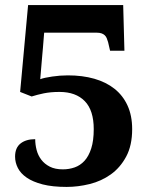

<svg xmlns="http://www.w3.org/2000/svg" viewBox="-20 -734 599 764"><path d="M230 -60.1Q254.9 -60.1 277.1 -67.9Q299.3 -75.7 316.2 -94Q333 -112.3 343 -143.3Q353 -174.3 353 -220.2Q353 -294.9 317.4 -331.5Q281.7 -368.2 216.8 -368.2Q197.8 -368.2 182.4 -366.7Q167 -365.2 153.8 -362.5Q140.6 -359.9 128.9 -356.7Q117.2 -353.5 106 -350.1L60.1 -368.2L91.8 -713.9H470.2L475.1 -532.2H418L410.2 -565.9Q407.7 -574.7 404.8 -581.8Q401.9 -588.9 396.7 -593.8Q391.6 -598.6 383.8 -601.3Q376 -604 363.8 -604H155.8Q155.8 -603.5 155 -595.5Q154.3 -587.4 153.3 -574.2Q152.3 -561 150.9 -544.4Q149.4 -527.8 147.9 -510.7L140.1 -418.9Q147.9 -421.9 160.4 -424.6Q172.9 -427.2 187.5 -429.4Q202.1 -431.6 218.5 -432.9Q234.9 -434.1 250 -434.1Q308.1 -434.1 355.2 -420.7Q402.3 -407.2 435.8 -380.6Q469.2 -354 487.5 -314Q505.9 -273.9 505.9 -220.2Q505.9 -155.3 482.2 -111.1Q458.5 -66.9 420.9 -40Q383.3 -13.2 336.9 -1.7Q290.5 9.8 245.1 9.8Q189 9.8 149.9 -0.2Q110.8 -10.3 86.4 -27.1Q62 -43.9 51 -65.7Q40 -87.4 40 -110.8Q40 -146 61.8 -163.1Q83.5 -180.2 120.1 -180.2Q120.1 -158.7 125.7 -137.2Q131.3 -115.7 144.3 -98.6Q157.2 -81.5 178.2 -70.8Q199.2 -60.1 230 -60.1Z"/></svg>

Font: Droid Serif
Style: Bold
Weight: 700
Designer: Monotype Design team
Foundry: Monotype Imaging Inc.
Version: Version 1.03